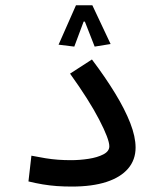

<svg xmlns="http://www.w3.org/2000/svg" viewBox="-20 -705 626 728"><path d="M252.4 2.4Q222.7 2.4 195.6 0.5Q168.5 -1.5 142.1 -5.9Q115.7 -10.3 87.9 -17.1L99.1 -114.7Q128.4 -108.9 152.6 -105Q176.8 -101.1 200 -99.4Q223.1 -97.7 250 -97.7Q282.2 -97.7 315.7 -102.8Q349.1 -107.9 371.8 -119.6Q394.5 -131.3 394.5 -150.4Q394.5 -177.2 356.2 -251.2Q317.9 -325.2 245.6 -425.8L328.6 -479.5Q379.4 -412.1 416.5 -351.3Q453.6 -290.5 473.9 -238.5Q494.1 -186.5 494.1 -145.5Q494.1 -99.1 465.8 -65.9Q437.5 -32.7 383.5 -15.1Q329.6 2.4 252.4 2.4ZM330.1 -685.1 399.4 -538.1 338.9 -528.3 301.8 -623H293.9L280.8 -655.3H309.1L261.7 -528.3L202.1 -535.6L268.1 -685.1Z"/></svg>

Font: Cascadia Code
Style: Regular
Weight: 400
Designer: Aaron Bell
Foundry: Saja Typeworks
Version: Version 2404.023